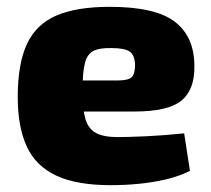

<svg xmlns="http://www.w3.org/2000/svg" viewBox="-20 -531 618 563"><path d="M302 -511Q436 -511 493 -467Q550 -423 550 -337Q551 -268 512 -236Q473 -204 374 -204H102V-295H323Q357 -295 366.5 -305Q376 -315 376 -341Q375 -370 360 -380Q345 -390 308 -390Q273 -391 254.5 -382Q236 -373 229 -346Q222 -319 222 -265Q222 -211 230.5 -182Q239 -153 261.5 -141Q284 -129 325 -129Q357 -129 409.5 -131.5Q462 -134 520 -140L537 -30Q505 -14 466.5 -5Q428 4 387 8Q346 12 305 12Q205 12 145 -16Q85 -44 58.5 -101.5Q32 -159 32 -246Q32 -344 59 -402Q86 -460 145.5 -485.5Q205 -511 302 -511Z"/></svg>

Font: Exo 2 ExtraBold
Style: Regular
Weight: 800
Designer: Natanael Gama
Foundry: Natanael Gama
Version: Version 2.010